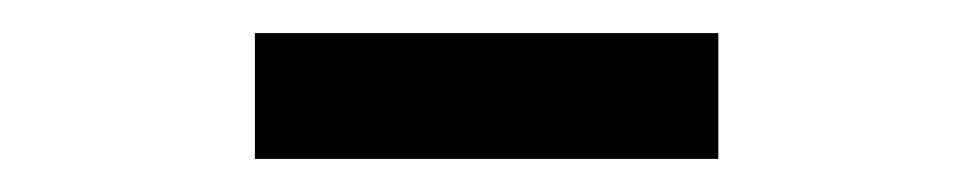

<svg xmlns="http://www.w3.org/2000/svg" viewBox="-20 -692 589 116"><path d="M134 -596V-672H414V-596Z"/></svg>

Font: Processing Sans Pro Semibold
Style: Regular
Weight: 600
Designer: Paul D. Hunt
Foundry: Adobe Systems Incorporated
Version: Version 2.020;PS 2.000;hotconv 1.0.86;makeotf.lib2.5.63406